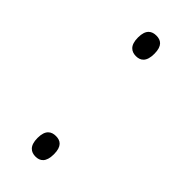

<svg xmlns="http://www.w3.org/2000/svg" viewBox="-180 -551 588 588"><g transform="rotate(45 113.5 -257.0)"><path d="M114 -430C133 -430 149 -440 149 -475C149 -510 133 -519 114 -519C95 -519 78 -510 78 -475C78 -440 95 -430 114 -430ZM114 5C133 5 149 -5 149 -40C149 -75 133 -84 114 -84C95 -84 78 -75 78 -40C78 -5 95 5 114 5Z"/></g></svg>

Font: Noto Serif Sinhala SemiCondensed ExtraLight
Style: Regular
Weight: 200
Width: 4
Designer: Jelle Bosma - Monotype Design Team
Foundry: Monotype Imaging Inc.
Version: Version 2.007